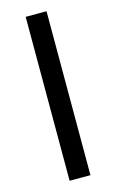

<svg xmlns="http://www.w3.org/2000/svg" viewBox="-111 -746 478 792"><g transform="rotate(-15 128.5 -350.0)"><path d="M84 0V-700H173V0Z"/></g></svg>

Font: Golos UI VF
Style: Regular
Weight: 400
Designer: A.Korolkova, Vitaly Kuzmin
Foundry: ParaType Ltd
Version: Version 2.000